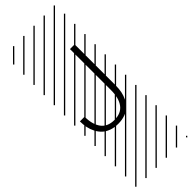

<svg xmlns="http://www.w3.org/2000/svg" viewBox="-442 -973 1415 1415"><g transform="rotate(-45 265.5 -266.0)"><path d="M374 -646H422.9V-217.3Q422.9 -183.6 417 -153.6Q411.1 -123.5 397 -95.7Q382.8 -67.9 361.8 -47.9Q340.8 -27.8 308.8 -16.1Q276.9 -4.4 236.3 -4.4Q195.8 -4.4 163.6 -16.4Q131.3 -28.3 110.4 -48.3Q89.4 -68.4 75.2 -95.9Q61 -123.5 54.9 -153.8Q48.8 -184.1 48.8 -217.3H97.7Q97.7 -136.2 131.8 -90.3Q166 -44.4 236.3 -44.4Q306.6 -44.4 340.3 -90.1Q374 -135.7 374 -217.3ZM526.9 410.6 533.7 417.5 525.4 425.8 518.6 418.9ZM526.9 304.7 533.7 311.5 419.4 425.8 412.6 418.9ZM526.9 198.7 533.7 205.6 313.5 425.8 306.6 418.9ZM526.9 92.3 533.7 99.1 207.5 425.8 200.7 418.9ZM526.9 -13.2 533.7 -6.3 101.6 425.8 94.7 418.9ZM526.9 -119.1 533.7 -112.3 3.4 418 -3.4 411.1ZM526.9 -225.6 533.7 -218.8 3.4 311.5 -3.4 304.7ZM526.9 -331.5 533.7 -324.7 3.4 205.6 -3.4 198.7ZM526.9 -438 533.7 -431.2 3.4 99.1 -3.4 92.3ZM526.9 -543.5 533.7 -536.6 3.4 -6.3 -3.4 -13.2ZM526.9 -649.4 533.7 -642.6 3.4 -112.3 -3.4 -119.1ZM526.9 -755.9 533.7 -749 3.4 -218.8 -3.4 -225.6ZM526.9 -861.8 533.7 -855 3.4 -324.7 -3.4 -331.5ZM516.6 -958 523.4 -951.2 3.4 -431.2 -3.4 -438ZM411.1 -958 418 -951.2 3.4 -536.6 -3.4 -543.5ZM305.2 -958 312 -951.2 3.4 -642.6 -3.4 -649.4ZM198.7 -958 205.6 -951.2 3.4 -749 -3.4 -755.9ZM92.3 -958 99.1 -951.2 3.4 -855 -3.4 -861.8Z"/></g></svg>

Font: AzarMehrMSRS2
Style: Regular
Weight: 1
Designer: Amin Abedi
Version: Version 1.00